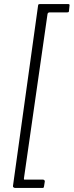

<svg xmlns="http://www.w3.org/2000/svg" viewBox="-20 -762 363 947"><path d="M55 165Q50 165 46.5 162Q43 159 44 155L168 -736Q169 -740 171 -741Q173 -742 177 -742H316Q320 -742 322 -740Q324 -738 323 -735L320 -706Q319 -703 317.5 -702Q316 -701 312 -701H224Q220 -701 217 -698Q214 -695 214 -690L98 118Q98 123 98.5 123.5Q99 124 104 124H192Q196 124 198.5 126.5Q201 129 201 133L197 158Q196 162 195 163.5Q194 165 189 165H55Z"/></svg>

Font: Libre Franklin ExtraLight
Style: Italic
Weight: 250
Italic angle: -8°
Designer: Pablo Impallari, Rodrigo Fuenzalida, Nhung Nguyen
Foundry: Impallari Type
Version: Version 3.000